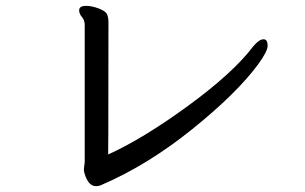

<svg xmlns="http://www.w3.org/2000/svg" viewBox="-20 -651 1040 655"><path d="M307 -16Q318 -16 326 -20Q484 -88 636 -210.5Q788 -333 861 -432Q893 -476 893 -495Q893 -517 879 -517Q864 -517 844 -493Q776 -403 623 -291Q470 -179 349 -124Q349 -149 349.5 -201Q350 -253 350 -575Q350 -590 345.5 -601.5Q341 -613 317 -622Q293 -631 274 -631Q250 -631 250 -616Q250 -604 259.5 -593Q269 -582 269 -566V-98L266 -73Q266 -66 270 -54Q283 -16 307 -16Z"/></svg>

Font: LXGW WenKai TC
Style: Bold
Weight: 700
Designer: LXGW / Fontworks Inc.
Foundry: LXGW / Fontworks Inc.
Version: Version 1.330;April 28, 2024